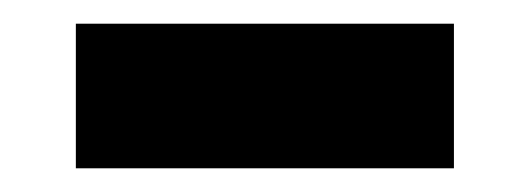

<svg xmlns="http://www.w3.org/2000/svg" viewBox="-20 -394 447 162"><path d="M44 -374H363V-252H44Z"/></svg>

Font: Fira Sans BGR
Style: Bold
Weight: 700
Designer: bBox Type GmbH & Carrois Corporate GbR & Edenspiekermann AG
Foundry: bBox Type GmbH & Carrois Corporate GbR & Edenspiekermann AG
Version: Version 4.301